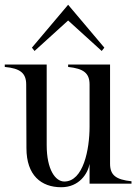

<svg xmlns="http://www.w3.org/2000/svg" viewBox="-20 -771 572 806"><path d="M237 15C313 15 349 -43 356 -83V0H532V-10C466 -17 442 -36 442 -84V-500H266V-490C331 -483 356 -464 356 -416V-239C356 -144 330 -9 250 -9C213 -9 176 -58 176 -162V-500H0V-490C65 -484 90 -464 90 -416L91 -149C91 -35 153 15 237 15ZM418 -571 266 -751 114 -571 125 -557 266 -685 407 -557Z"/></svg>

Font: Sprat Condesed
Style: Regular
Weight: 400
Width: 3
Designer: Ethan Nakache
Foundry: Collletttivo
Version: Version 2.000;Glyphs 3.2 (3217)